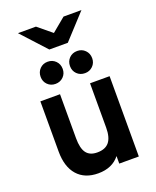

<svg xmlns="http://www.w3.org/2000/svg" viewBox="-171 -1038 933 1148"><g transform="rotate(-20 296.0 -464.0)"><path d="M252.5 12Q167 12 120 -41.2Q73 -94.5 73 -192V-511H198V-231Q198 -166.5 220 -137Q242 -107.5 289.5 -107.5Q340.5 -107.5 364.8 -137.2Q389 -167 389 -229V-511H513.5V0H389V-48Q365.5 -18 331.2 -3Q297 12 252.5 12ZM382.5 -578Q351.5 -578 331.5 -598Q311.5 -618 311.5 -648Q311.5 -678.5 331.5 -698.8Q351.5 -719 382.5 -719Q412 -719 432.2 -698.8Q452.5 -678.5 452.5 -648Q452.5 -618 432.2 -598Q412 -578 382.5 -578ZM194.5 -578Q164.5 -578 144.5 -598Q124.5 -618 124.5 -648Q124.5 -678.5 144.5 -698.8Q164.5 -719 194.5 -719Q224.5 -719 244.8 -698.8Q265 -678.5 265 -648Q265 -618 244.8 -598Q224.5 -578 194.5 -578ZM229.5 -784 86.5 -940H201L289 -867.5L376.5 -940H490.5L347 -784Z"/></g></svg>

Font: Undotted
Style: Bold
Weight: 700
Designer: Delve Withrington, Dave Bailey, Thomas Jockin
Foundry: Delve Fonts LLC
Version: Version 4.000